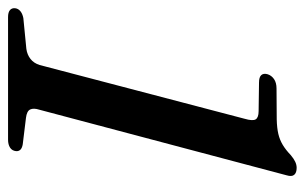

<svg xmlns="http://www.w3.org/2000/svg" viewBox="-164 -597 757 477"><g transform="rotate(90 214.5 -358.5)"><path d="M181 -623.5 252 -622.5Q268 -622.5 272.5 -615.2Q277 -608 271 -587.5L137.5 -78.5Q133 -64 122.5 -55.8Q112 -47.5 97.5 -45.5L21 -38Q10.5 -36 4 -30.8Q-2.5 -25.5 -3.5 -18Q-4.5 -9.5 1 -4.8Q6.5 0 18.5 0H323Q335 0 342.8 -5Q350.5 -10 351.5 -20Q352 -26.5 347.8 -30.8Q343.5 -35 334.5 -36.5L269 -44.5Q252 -46.5 248 -55Q244 -63.5 248.5 -77.5L411.5 -692Q415.5 -705 410.2 -711Q405 -717 393 -717Q385.5 -717 378 -713.5Q370.5 -710 361.5 -702.5Q348.5 -690 336 -682.5Q323.5 -675 308.8 -671.5Q294 -668 272.5 -667.5L196 -667Q181.5 -667 172.5 -660.8Q163.5 -654.5 160.5 -645Q157.5 -635 162.5 -629.2Q167.5 -623.5 181 -623.5Z"/></g></svg>

Font: Fraunces
Style: Italic
Weight: 400
Italic angle: -16°
Version: Version 1.000;[b76b70a41]